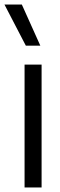

<svg xmlns="http://www.w3.org/2000/svg" viewBox="-45 -828 267 848"><path d="M63.5 0V-542.6H138.7V0ZM69.1 -626.3 -25.3 -808H51.4L133.1 -626.3Z"/></svg>

Font: Encode Sans Condensed Thin
Style: Regular
Weight: 100
Width: 3
Designer: Multiple Designers
Foundry: Impallari Type
Version: Version 3.002